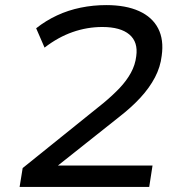

<svg xmlns="http://www.w3.org/2000/svg" viewBox="-20 -734 711 754"><path d="M57 0 69 -74 387 -330Q423 -360 450 -388.5Q477 -417 494 -448Q511 -479 515 -513Q523 -569 488 -598.5Q453 -628 382 -628Q322 -628 265 -608Q208 -588 155 -547L122 -623Q160 -653 204 -673.5Q248 -694 297 -704Q346 -714 397 -714Q474 -714 526 -690.5Q578 -667 601 -622.5Q624 -578 615 -515Q610 -471 588.5 -430Q567 -389 531.5 -350.5Q496 -312 447 -274L195 -74L192 -84H579L566 0Z"/></svg>

Font: Nunito Sans 10pt SemiExpanded Medium
Style: Italic
Weight: 500
Width: 6
Italic angle: -9°
Designer: Vernon Adams
Foundry: Vernon Adams
Version: Version 3.101;gftools[0.9.27]